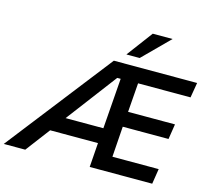

<svg xmlns="http://www.w3.org/2000/svg" viewBox="-187 -1091 1361 1243"><g transform="rotate(15 493.5 -469.5)"><path d="M-60 0 489 -705H1047L1030 -604H653L680 -625L661 -374L649 -409H978L962 -307H636L656 -317L639 -74L627 -102H951L935 0H516L530 -194L554 -163H185L233 -197L84 0ZM539 -603 260 -234 252 -265H550L534 -230L562 -603ZM557 -765 687 -939H820L646 -765Z"/></g></svg>

Font: Mulish ExtraLight
Style: Italic
Weight: 200
Italic angle: -9°
Designer: Vernon Adams
Foundry: Vernon Adams
Version: Version 3.603